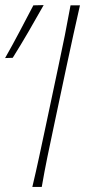

<svg xmlns="http://www.w3.org/2000/svg" viewBox="-21 -734 344 754"><path d="M106 0Q120.5 -61 132.5 -117Q144.5 -173 158.5 -238.5L208 -472Q222.5 -539.5 233.8 -596Q245 -652.5 256 -713H293Q279 -652.5 266.8 -596Q254.5 -539.5 240 -472L190.5 -238.5Q176.5 -173 165 -117Q153.5 -61 143 0ZM-1 -506Q28.5 -558 55.8 -609.8Q83 -661.5 110 -713L150.5 -714Q121 -661.5 91.2 -610.2Q61.5 -559 29 -507Z"/></svg>

Font: Commissioner Flair Thin
Style: Italic
Weight: 100
Italic angle: -12°
Designer: Kostas Bartsokas
Foundry: Kostas Bartsokas
Version: Version 1.000; ttfautohint (v1.8.3)